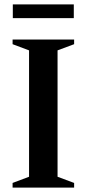

<svg xmlns="http://www.w3.org/2000/svg" viewBox="-20 -849 392 869"><path d="M315.5 -21V0H37V-21L111.5 -49V-621L37 -649V-670H315.5V-649L240.5 -621V-49ZM38 -767V-829H314V-767Z"/></svg>

Font: Newsreader Text SemiBold
Style: Regular
Weight: 600
Designer: Hugues Gentile
Foundry: Production Type
Version: Version 1.001